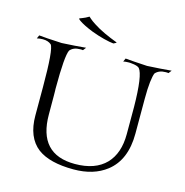

<svg xmlns="http://www.w3.org/2000/svg" viewBox="-123 -962 1059 1097"><g transform="rotate(15 406.5 -413.5)"><path d="M409 20Q267 20 196 -33Q119 -92 119 -222V-389Q119 -613 98 -637Q79 -653 48 -653Q30 -653 13 -649L22 -669Q55 -665 157 -660Q196 -662 232 -664.5Q268 -667 299 -670L285 -652Q281 -653 277 -653Q273 -653 268 -653Q229 -653 209 -629Q191 -593 191 -403V-395Q192 -398 192 -247Q192 -12 408 -12Q528 -12 591 -77Q651 -140 651 -253V-414Q649 -602 619 -637Q607 -648 573 -651Q568 -652 563.5 -652Q559 -652 554 -652Q538 -652 524 -649L533 -669Q571 -665 662 -660Q702 -662 737.5 -664.5Q773 -667 805 -670L791 -652Q787 -653 783 -653Q779 -653 774 -653Q735 -653 714 -629Q707 -613 702.5 -574.5Q698 -536 698 -476V-269Q698 -113 603 -39Q527 20 409 20ZM443 -734Q421 -736 385.5 -745Q350 -754 310 -769Q255 -791 228 -810Q217 -818 217 -821Q217 -822 236 -829Q243 -832 252 -836Q261 -840 272 -847Q272 -847 283 -837Q294 -827 316 -813Q345 -794 381.5 -777Q418 -760 458 -745Q459 -745 460 -744Q460 -742 443 -734Z"/></g></svg>

Font: Gideon Roman
Style: Regular
Weight: 400
Designer: Robert E. Leuschke
Foundry: Robert E. Leuschke
Version: Version 2.010